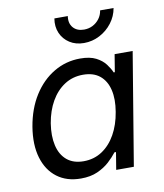

<svg xmlns="http://www.w3.org/2000/svg" viewBox="-85 -819 767 900"><g transform="rotate(-10 299.0 -369.5)"><path d="M228 11.2Q160.6 11.2 114.7 -23.4Q68.8 -58.1 50.3 -120.6Q31.7 -183.1 45.4 -267.1Q59.6 -351.6 98.9 -413.6Q138.2 -475.6 195.6 -509.5Q252.9 -543.5 320.8 -543.5Q367.2 -543.5 395.8 -528.8Q424.3 -514.2 440.4 -492.9Q456.5 -471.7 464.8 -452.1H470.2L483.9 -535.6H569.8L481 0H397L410.6 -82.5H403.3Q387.2 -61.5 363.8 -40Q340.3 -18.6 307.1 -3.7Q273.9 11.2 228 11.2ZM254.4 -66.4Q303.7 -66.4 342.3 -91.8Q380.9 -117.2 406.5 -162.6Q432.1 -208 441.9 -268.1Q452.1 -327.6 441.4 -372.3Q430.7 -417 400.4 -441.7Q370.1 -466.3 320.8 -466.3Q271 -466.3 232.2 -440.9Q193.4 -415.5 168 -371.1Q142.6 -326.7 132.8 -268.1Q123.5 -209 134 -163.3Q144.5 -117.7 175 -92Q205.6 -66.4 254.4 -66.4ZM352.5 -611.8Q313 -611.8 284.2 -630.4Q255.4 -648.9 241.9 -680.2Q228.5 -711.4 234.9 -749.5H298.8Q293.5 -715.8 311.5 -694.8Q329.6 -673.8 363.3 -673.8Q385.7 -673.8 404.5 -683.3Q423.3 -692.9 436.3 -710Q449.2 -727.1 452.6 -749.5H516.6Q510.3 -711.4 486.3 -679.9Q462.4 -648.4 427.2 -630.1Q392.1 -611.8 352.5 -611.8Z"/></g></svg>

Font: Inter 20pt
Style: Italic
Weight: 400
Italic angle: -9.3988°
Version: Version 4.001;git-66647c0bb